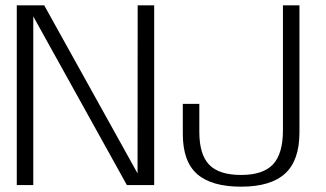

<svg xmlns="http://www.w3.org/2000/svg" viewBox="-20 -695 1225 721"><path d="M43 0H105V-645H98.5L456.5 0H559V-675H497L496.5 -30.5H504L146 -675H43ZM885.5 6Q996.5 6 1050.5 -43.2Q1104.5 -92.5 1104.5 -197.5V-675H1042.5V-206Q1042.5 -117.5 1005.2 -77.8Q968 -38 885.5 -38Q802.5 -38 765.5 -76.5Q728.5 -115 728.5 -199.5V-305H666.5V-192Q666.5 -88.5 720.5 -41.2Q774.5 6 885.5 6Z"/></svg>

Font: Anybody UltraCondensed Thin Light
Style: Regular
Weight: 300
Version: Version 1.111